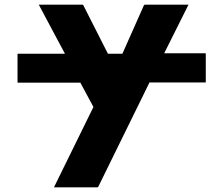

<svg xmlns="http://www.w3.org/2000/svg" viewBox="-20 -535 956 822"><path d="M504 -305H442L337 -512L334 -515H146L258 -305H56L55 -304V-182L56 -181H324L380 -77L211 267H398L401 264L620 -182H860L861 -183V-306L860 -307H683L787 -515H599L596 -512Z"/></svg>

Font: Hussar Woodtype
Style: SeBd
Weight: 900
Foundry: Cannot Into Space Fonts
Version: Version 1.07